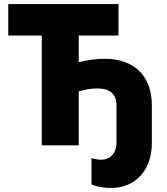

<svg xmlns="http://www.w3.org/2000/svg" viewBox="-20 -720 825 951"><path d="M187 0H370V-267C399 -276 431 -282 462 -282C526 -282 557 -254 557 -195V-16C557 39 526 71 481 71C467 71 448 68 433 63V194C467 207 501 211 530 211C650 211 732 124 732 -11V-199C732 -342 647 -429 497 -429C459 -429 415 -423 370 -412V-544H567V-700H21V-544H187Z"/></svg>

Font: Fixel Display ExtraBold
Style: Regular
Weight: 800
Designer: AlfaBravo + MacPaw
Foundry: Kyrylo Tkachov, Marchela Mozhyna, Serhii Makarenko, Maria Weinstein, Zakhar Kryvoshyya
Version: Version 1.211